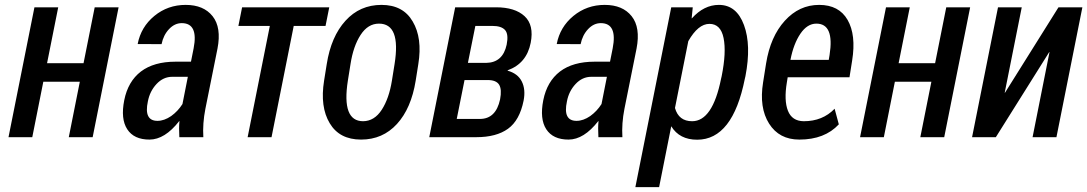

<svg xmlns="http://www.w3.org/2000/svg" viewBox="-20 -558 4423 781"><path d="M356.9 0H259.8L304.7 -225.6H156.2L111.3 0H14.6L120.1 -528.3H216.8L171.4 -300.8H319.8L365.2 -528.3H462.4Z M620.6 -66.4Q647.9 -66.4 676.3 -85.9Q703.6 -105.5 722.2 -134.8L744.1 -245.6H680.7Q644 -245.6 616.7 -216.3Q589.4 -187 581.5 -145.5Q564.5 -66.4 620.6 -66.4ZM694.3 -307.1H756.8L767.6 -361.3Q787.6 -463.9 719.2 -463.9Q690.4 -463.9 667.5 -439.5Q644.5 -415 637.2 -378.4L540 -378.9Q553.2 -448.2 607.9 -493.2Q662.6 -538.1 735.4 -538.1Q808.1 -538.1 844.7 -492.2Q881.3 -446.3 864.7 -360.4L815.4 -115.2Q803.7 -55.7 807.1 0H709.5Q708.5 -19.5 708.5 -35.2Q708.5 -50.8 710 -64.9L709 -65.4Q650.4 9.8 587.9 9.8Q524.9 9.8 497.6 -32.2Q470.2 -74.2 485.4 -150.4Q500.5 -226.6 553.2 -267.1Q606 -307.1 694.3 -307.1Z M1304.2 -452.6H1174.8L1084.5 0H987.3L1077.6 -452.6H949.7L964.8 -528.3H1319.3Z M1395 -230Q1369.1 -64.9 1457 -64.9Q1502.9 -65.4 1532.7 -111.3Q1562.5 -157.2 1574.2 -230L1585 -297.4Q1611.3 -461.9 1521.5 -461.9Q1476.6 -461.9 1446.8 -416Q1417 -370.1 1405.8 -297.4ZM1658.7 -470.7Q1698.7 -403.3 1681.6 -297.4L1670.9 -230Q1652.8 -117.2 1594.7 -53.7Q1536.6 9.8 1448.7 9.8Q1360.8 9.8 1321.3 -56.6Q1281.2 -123 1298.3 -230L1309.1 -297.4Q1326.7 -409.2 1385.3 -473.6Q1443.8 -538.1 1531.7 -538.1Q1619.6 -538.1 1658.7 -470.7Z M1982.4 -452.6H1913.6L1883.3 -302.2H1957.5Q2025.4 -303.2 2041 -376.5Q2049.3 -418.5 2034.7 -435.5Q2020 -452.6 1982.4 -452.6ZM1932.1 -74.2Q1997.1 -74.2 2014.2 -153.8Q2022 -194.3 2010.3 -213.4Q1998.5 -232.4 1963.9 -232.4H1869.6L1837.9 -74.2ZM1997.6 -528.3Q2074.7 -528.3 2113.8 -492.2Q2152.8 -456.1 2138.7 -383.8Q2122.1 -299.8 2044.9 -272V-270.5Q2086.4 -258.8 2102.5 -226.6Q2118.7 -194.3 2109.9 -148.9Q2093.8 -68.4 2046.4 -34.2Q1999 0 1917.5 0H1726.1L1831.5 -528.3Z M2325.2 -66.4Q2352.5 -66.4 2380.9 -85.9Q2408.2 -105.5 2426.8 -134.8L2448.7 -245.6H2385.3Q2348.6 -245.6 2321.3 -216.3Q2293.9 -187 2286.1 -145.5Q2269 -66.4 2325.2 -66.4ZM2398.9 -307.1H2461.4L2472.2 -361.3Q2492.2 -463.9 2423.8 -463.9Q2395 -463.9 2372.1 -439.5Q2349.1 -415 2341.8 -378.4L2244.6 -378.9Q2257.8 -448.2 2312.5 -493.2Q2367.2 -538.1 2439.9 -538.1Q2512.7 -538.1 2549.3 -492.2Q2585.9 -446.3 2569.3 -360.4L2520 -115.2Q2508.3 -55.7 2511.7 0H2414.1Q2413.1 -19.5 2413.1 -35.2Q2413.1 -50.8 2414.6 -64.9L2413.6 -65.4Q2355 9.8 2292.5 9.8Q2229.5 9.8 2202.1 -32.2Q2174.8 -74.2 2189.9 -150.4Q2205.1 -226.6 2257.8 -267.1Q2310.5 -307.1 2398.9 -307.1Z M2779.8 -390.6 2725.6 -118.7Q2740.7 -64.9 2795.4 -64.9Q2878.4 -64.9 2913.1 -237.8L2915.5 -248Q2935.1 -345.7 2923.3 -403.3Q2911.6 -460.9 2865.7 -460.9Q2819.8 -460.9 2779.8 -390.6ZM2904.3 -538.1Q2976.1 -538.1 3006.3 -456.1Q3036.6 -374 3012.2 -248L3009.8 -237.8Q2960.4 10.3 2815.9 10.3Q2743.7 10.3 2710.4 -44.4L2661.1 203.1H2564.5L2710.4 -528.3H2797.9L2793.5 -483.9L2794.4 -483.4Q2843.3 -538.1 2904.3 -538.1Z M3354.5 -334.5Q3374.5 -461.9 3300.8 -461.9Q3263.7 -461.9 3235.8 -420.9Q3208 -379.9 3195.3 -314.5H3351.1ZM3231.4 9.8Q3149.4 9.8 3108.4 -55.2Q3067.4 -120.1 3084 -222.7L3096.2 -299.8Q3113.8 -409.2 3172.4 -473.6Q3231 -538.1 3312 -538.1Q3392.6 -538.1 3427.7 -477.1Q3462.9 -416 3446.3 -312L3435.5 -243.7H3184.1L3180.7 -222.7Q3168.5 -149.4 3185.1 -107.4Q3201.7 -65.4 3249.5 -64.9Q3326.2 -64.9 3375 -115.7L3392.1 -52.2Q3334.5 9.8 3231.4 9.8Z M3820.8 0H3723.6L3768.6 -225.6H3620.1L3575.2 0H3478.5L3584 -528.3H3680.7L3635.3 -300.8H3783.7L3829.1 -528.3H3926.3Z M4285.6 -528.3H4382.8L4277.3 0H4180.2L4249 -345.7L4248 -346.2L4030.8 0H3934.1L4039.6 -528.3H4136.2L4066.9 -181.2L4067.9 -180.7Z"/></svg>

Font: RobotoCondensed-Italic
Style: Italic
Weight: 400
Designer: Google
Version: Version 1.200311; 2013